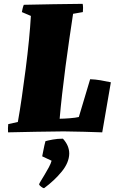

<svg xmlns="http://www.w3.org/2000/svg" viewBox="-20 -685 648 1001"><path d="M22 5Q21 -6 21.5 -17Q22 -28 23 -38L73 -49Q83 -104 93.5 -176.5Q104 -249 114 -326.5Q124 -404 131 -476Q138 -548 141 -602L94 -622Q96 -632 98 -641Q100 -650 104 -660Q181 -662 257.5 -663Q334 -664 411 -665Q413 -655 413 -644Q413 -633 412 -622Q399 -620 386.5 -617.5Q374 -615 361 -613Q352 -553 341.5 -482Q331 -411 321.5 -338Q312 -265 304 -195Q296 -125 291 -66Q312 -66 343.5 -68.5Q375 -71 391 -75L450 -272Q477 -271 504 -266.5Q531 -262 558 -256L513 5Q473 3 418 2Q363 1 312 0Q240 1 167 2Q94 3 22 5ZM210 296Q204 296 194 288Q184 280 184 276Q184 273 192.5 259Q201 245 212.5 226Q224 207 234.5 187.5Q245 168 249 153L200 130Q201 124 204.5 107Q208 90 211.5 73Q215 56 217 51Q231 47 255.5 42.5Q280 38 308 38Q341 74 341 116Q340 163 302 209.5Q264 256 210 296Z"/></svg>

Font: Labrada Black
Style: Italic
Weight: 900
Italic angle: -7°
Designer: Mercedes Jáuregui
Foundry: Omnibus-Type Team
Version: Version 1.000; ttfautohint (v1.8.4.7-5d5b)